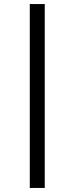

<svg xmlns="http://www.w3.org/2000/svg" viewBox="-20 -785 368 948"><path d="M127 -765H201V143H127Z"/></svg>

Font: Roboto Serif
Style: Italic
Weight: 400
Italic angle: -10°
Designer: Greg Gazdowicz
Foundry: Commercial Type
Version: Version 1.008